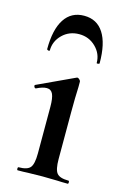

<svg xmlns="http://www.w3.org/2000/svg" viewBox="-101 -676 468 724"><g transform="rotate(15 133.0 -314.0)"><path d="M44 -12Q78 -12 89.5 -26Q101 -40 101 -81V-263Q101 -297 94 -312.5Q87 -328 70 -328Q54 -328 30 -316H29Q25 -316 23 -321Q21 -326 24 -328L168 -395L171 -396Q175 -396 179.5 -391.5Q184 -387 184 -384V-363Q182 -321 182 -264V-81Q182 -40 193.5 -26Q205 -12 239 -12Q242 -12 242 -6Q242 0 239 0Q214 0 199 -1L141 -2L83 -1Q69 0 44 0Q41 0 41 -6Q41 -12 44 -12ZM40 -466Q38 -466 35.5 -467.5Q33 -469 33 -470Q33 -547 59.5 -587.5Q86 -628 136 -628Q186 -628 212 -587.5Q238 -547 238 -470Q238 -467 232.5 -466.5Q227 -466 227 -468Q227 -504 200.5 -530Q174 -556 136 -556Q97 -556 70.5 -530Q44 -504 44 -468Q44 -466 40 -466Z"/></g></svg>

Font: Cormorant Infant SemiBold
Style: Regular
Weight: 600
Designer: Christian Thalmann (Catharsis Fonts)
Foundry: Catharsis Fonts
Version: Version 4.000